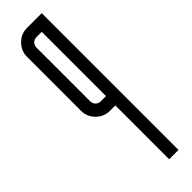

<svg xmlns="http://www.w3.org/2000/svg" viewBox="-250 -711 709 709"><g transform="rotate(-45 104.0 -357.0)"><path d="M102.5 -329.9H129.9V-665.6H102.5Q90.8 -665.6 82.9 -657.6Q75 -649.7 75 -638.1V-357.4Q75 -346.1 82.9 -338Q90.8 -329.9 102.5 -329.9ZM129.9 -281.1H102.5Q70.8 -281.1 48.5 -303.4Q26.2 -325.7 26.2 -357.4V-638.1Q26.2 -669.7 48.5 -692Q70.8 -714.3 102.5 -714.3H178.7V0H129.9Z"/></g></svg>

Font: Marapfhont
Style: Book
Weight: 400
Version: Version 0.15